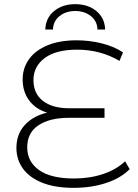

<svg xmlns="http://www.w3.org/2000/svg" viewBox="-20 -899 666 924"><path d="M604 -85Q562 -42 491 -18.5Q420 5 334 5Q245 5 183.5 -19.5Q122 -44 90.5 -87.5Q59 -131 59 -187Q59 -253 99 -297Q139 -341 207 -357Q151 -374 120 -416Q89 -458 89 -517Q89 -570 118.5 -612.5Q148 -655 206.5 -680Q265 -705 349 -705Q412 -705 471 -690Q530 -675 572 -647L555 -606Q463 -660 351 -660Q249 -660 195 -619.5Q141 -579 141 -514Q141 -449 186.5 -413.5Q232 -378 313 -378H483V-332H311Q219 -332 165 -296Q111 -260 111 -190Q111 -121 168 -80.5Q225 -40 336 -40Q413 -40 477.5 -62Q542 -84 582 -123ZM342 -879Q403 -879 443.5 -846Q484 -813 486 -757H449Q448 -797 417.5 -821.5Q387 -846 342 -846Q297 -846 266.5 -821.5Q236 -797 235 -757H198Q200 -813 240.5 -846Q281 -879 342 -879Z"/></svg>

Font: Montserrat Alternates Light
Style: Regular
Weight: 300
Designer: Julieta Ulanovsky
Foundry: Julieta Ulanovsky
Version: Version 7.200